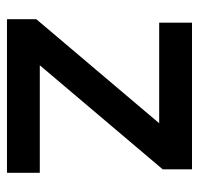

<svg xmlns="http://www.w3.org/2000/svg" viewBox="-30 -540 570 550"><g transform="rotate(90 255.0 -265.0)"><path d="M35 -84 333 -436H45V-530H465V-446L167 -94H475V0H35Z"/></g></svg>

Font: .
Style: 
Weight: 500
Designer: A.Korolkova, Vitaly Kuzmin
Foundry: ParaType Ltd
Version: Version 1.000; Glyphs 3.2, build 3192.0